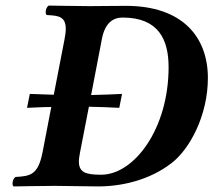

<svg xmlns="http://www.w3.org/2000/svg" viewBox="-20 -667 766 689"><path d="M177 0C215 0 294 2 332 2C416 2 516 -20 596 -82C661 -132 726 -253 726 -387C726 -535 634 -646 432 -646C381 -646 341 -645 303 -645C265 -645 155 -647 155 -647C148 -643 144 -633 144 -624C144 -619 145 -615 148 -613C190 -611 216 -608 216 -563C216 -552 214 -539 211 -523L173 -327C143 -328 114 -329 87 -330L77 -280C104 -281 134 -283 164 -283L133 -122C117 -39 89 -35 36 -32C29 -28 25 -18 25 -9C25 -4 26 0 29 2C29 2 139 0 177 0ZM267 -119 299 -284C337 -283 374 -282 408 -280L418 -330C384 -328 346 -327 307 -326L346 -529C357 -584 385 -604 420 -604C549 -604 585 -525 585 -426C585 -204 461 -40 343 -40C288 -40 263 -48 263 -88C263 -97 265 -107 267 -119Z"/></svg>

Font: Libertinus Serif
Style: Bold Italic
Weight: 700
Italic angle: -12°
Designer: Philipp H. Poll, Khaled Hosny
Foundry: Caleb Maclennan
Version: Version 7.050;RELEASE